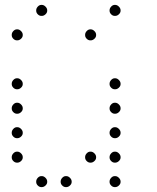

<svg xmlns="http://www.w3.org/2000/svg" viewBox="-20 -793 640 785"><path d="M149 -773Q141 -773 134.5 -766Q128 -759 128 -751V-749Q128 -741 134.5 -734.5Q141 -728 149 -728H151Q159 -728 166 -734.5Q173 -741 173 -749V-751Q173 -759 166 -766Q159 -773 151 -773ZM449 -773Q441 -773 434.5 -766Q428 -759 428 -751V-749Q428 -741 434.5 -734.5Q441 -728 449 -728H451Q459 -728 466 -734.5Q473 -741 473 -749V-751Q473 -759 466 -766Q459 -773 451 -773ZM49 -673Q41 -673 34.5 -666Q28 -659 28 -651V-649Q28 -641 34.5 -634.5Q41 -628 49 -628H51Q59 -628 66 -634.5Q73 -641 73 -649V-651Q73 -659 66 -666Q59 -673 51 -673ZM349 -673Q341 -673 334.5 -666Q328 -659 328 -651V-649Q328 -641 334.5 -634.5Q341 -628 349 -628H351Q359 -628 366 -634.5Q373 -641 373 -649V-651Q373 -659 366 -666Q359 -673 351 -673ZM49 -473Q41 -473 34.5 -466Q28 -459 28 -451V-449Q28 -441 34.5 -434.5Q41 -428 49 -428H51Q59 -428 66 -434.5Q73 -441 73 -449V-451Q73 -459 66 -466Q59 -473 51 -473ZM449 -473Q441 -473 434.5 -466Q428 -459 428 -451V-449Q428 -441 434.5 -434.5Q441 -428 449 -428H451Q459 -428 466 -434.5Q473 -441 473 -449V-451Q473 -459 466 -466Q459 -473 451 -473ZM49 -373Q41 -373 34.5 -366Q28 -359 28 -351V-349Q28 -341 34.5 -334.5Q41 -328 49 -328H51Q59 -328 66 -334.5Q73 -341 73 -349V-351Q73 -359 66 -366Q59 -373 51 -373ZM449 -373Q441 -373 434.5 -366Q428 -359 428 -351V-349Q428 -341 434.5 -334.5Q441 -328 449 -328H451Q459 -328 466 -334.5Q473 -341 473 -349V-351Q473 -359 466 -366Q459 -373 451 -373ZM49 -273Q41 -273 34.5 -266Q28 -259 28 -251V-249Q28 -241 34.5 -234.5Q41 -228 49 -228H51Q59 -228 66 -234.5Q73 -241 73 -249V-251Q73 -259 66 -266Q59 -273 51 -273ZM449 -273Q441 -273 434.5 -266Q428 -259 428 -251V-249Q428 -241 434.5 -234.5Q441 -228 449 -228H451Q459 -228 466 -234.5Q473 -241 473 -249V-251Q473 -259 466 -266Q459 -273 451 -273ZM49 -173Q41 -173 34.5 -166Q28 -159 28 -151V-149Q28 -141 34.5 -134.5Q41 -128 49 -128H51Q59 -128 66 -134.5Q73 -141 73 -149V-151Q73 -159 66 -166Q59 -173 51 -173ZM349 -173Q341 -173 334.5 -166Q328 -159 328 -151V-149Q328 -141 334.5 -134.5Q341 -128 349 -128H351Q359 -128 366 -134.5Q373 -141 373 -149V-151Q373 -159 366 -166Q359 -173 351 -173ZM449 -173Q441 -173 434.5 -166Q428 -159 428 -151V-149Q428 -141 434.5 -134.5Q441 -128 449 -128H451Q459 -128 466 -134.5Q473 -141 473 -149V-151Q473 -159 466 -166Q459 -173 451 -173ZM149 -73Q141 -73 134.5 -66Q128 -59 128 -51V-49Q128 -41 134.5 -34.5Q141 -28 149 -28H151Q159 -28 166 -34.5Q173 -41 173 -49V-51Q173 -59 166 -66Q159 -73 151 -73ZM249 -73Q241 -73 234.5 -66Q228 -59 228 -51V-49Q228 -41 234.5 -34.5Q241 -28 249 -28H251Q259 -28 266 -34.5Q273 -41 273 -49V-51Q273 -59 266 -66Q259 -73 251 -73ZM449 -73Q441 -73 434.5 -66Q428 -59 428 -51V-49Q428 -41 434.5 -34.5Q441 -28 449 -28H451Q459 -28 466 -34.5Q473 -41 473 -49V-51Q473 -59 466 -66Q459 -73 451 -73Z"/></svg>

Font: Doto Rounded Light
Style: Regular
Weight: 300
Monospace: yes
Version: Version 1.000